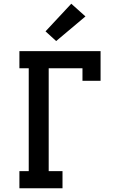

<svg xmlns="http://www.w3.org/2000/svg" viewBox="-20 -1009 640 1029"><path d="M84 0V-92H134V-643H84V-735H519V-576H422V-643H241V-92H315V0ZM281 -789 224 -841 362 -989 438 -921Z"/></svg>

Font: Iosevka Curly Slab SmBdEx
Style: Regular
Weight: 600
Width: 7
Monospace: yes
Designer: Belleve Invis
Foundry: Belleve Invis
Version: Version 11.1.0; ttfautohint (v1.8.3)